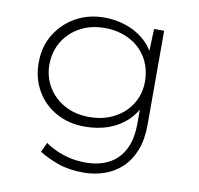

<svg xmlns="http://www.w3.org/2000/svg" viewBox="-83 -620 970 937"><g transform="rotate(10 401.5 -151.5)"><path d="M390 230Q316 230 261.5 210Q207 190 169 166L191 118Q213 134 243 148Q273 162 310.5 171Q348 180 393 180Q456 180 505 155Q554 130 581 78.5Q608 27 608 -53V-140L623 -152Q604 -103 565.5 -66.5Q527 -30 474 -11Q421 8 356 8Q277 8 215 -26.5Q153 -61 117.5 -122Q82 -183 82 -261Q82 -341 119.5 -402Q157 -463 219.5 -498Q282 -533 361 -533Q396 -533 429.5 -526Q463 -519 493.5 -505.5Q524 -492 549.5 -472Q575 -452 594 -426Q613 -400 624 -369L603 -381L608 -520H658V-54Q658 19 637 72.5Q616 126 579 161Q542 196 493 213Q444 230 390 230ZM370 -42Q440 -42 494 -70.5Q548 -99 578.5 -148.5Q609 -198 609 -261Q608 -326 578.5 -376Q549 -426 494.5 -454.5Q440 -483 370 -483Q303 -483 250 -454.5Q197 -426 166.5 -376.5Q136 -327 135 -262Q135 -200 165 -150Q195 -100 248 -71Q301 -42 370 -42Z"/></g></svg>

Font: Lexend Giga ExtraLight
Style: Regular
Weight: 250
Version: Version 1.007